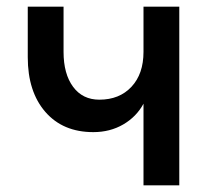

<svg xmlns="http://www.w3.org/2000/svg" viewBox="-20 -554 640 574"><path d="M409 0V-244Q388 -205 348.5 -182Q309 -159 259 -159Q168 -159 115.5 -219.5Q63 -280 63 -383V-534H170V-399Q170 -333 198.5 -294.5Q227 -256 277 -256Q337 -256 373 -294.5Q409 -333 409 -399V-534H516V0Z"/></svg>

Font: Geist Mono SemiBold
Style: Regular
Weight: 600
Monospace: yes
Designer: Basement.studio, Andrés Briganti, Mateo Zaragoza
Foundry: Basement.studio, Vercel, Andrés Briganti, Guido Ferreyra, Mateo Zaragoza
Version: Version 1.500; ttfautohint (v1.8.4.7-5d5b)